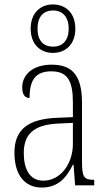

<svg xmlns="http://www.w3.org/2000/svg" viewBox="-20 -834 486 864"><path d="M218 -596C275 -596 319 -634 319 -705C319 -776 275 -814 218 -814C162 -814 118 -776 118 -705C118 -634 162 -596 218 -596ZM219 -624C179 -624 149 -647 149 -705C149 -763 179 -787 219 -787C257 -787 289 -763 289 -705C289 -647 257 -624 219 -624ZM168 10C245 10 281 -39 308 -93H311L318 0H404V-25H401C359 -25 349 -36 349 -107V-372C349 -493 306 -543 213 -543C125 -543 80 -496 80 -441C80 -410 91 -393 113 -393C113 -473 139 -513 211 -513C287 -513 308 -466 308 -371V-307L239 -304C107 -299 45 -252 45 -147C45 -41 96 10 168 10ZM175 -21C113 -21 87 -74 87 -145C87 -226 127 -273 243 -278L308 -281V-186C308 -98 253 -21 175 -21Z"/></svg>

Font: Noto Serif Devanagari Condensed ExtraLight
Style: Regular
Weight: 200
Width: 3
Designer: Universal Thirst, Indian Type Foundry and the Monotype Design Team
Foundry: Monotype Imaging Inc.
Version: Version 2.004